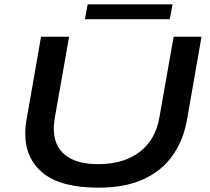

<svg xmlns="http://www.w3.org/2000/svg" viewBox="-20 -857 973 889"><path d="M436 12Q263 12 180 -55Q97 -122 97 -239Q97 -257 99 -276.5Q101 -296 105 -315L170 -687H300L234 -313Q232 -299 230.5 -286.5Q229 -274 229 -262Q229 -182 281.5 -139.5Q334 -97 435 -97Q552 -97 626 -153Q700 -209 718 -313L784 -687H913L846 -303Q829 -207 778.5 -136Q728 -65 643 -26.5Q558 12 436 12ZM373 -768 386 -837H779L766 -768Z"/></svg>

Font: Archivo Expanded Medium
Style: Italic
Weight: 500
Width: 7
Italic angle: -10°
Designer: Hector Gatti
Foundry: Omnibus-Type
Version: Version 2.001